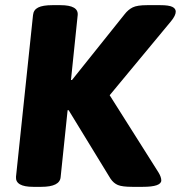

<svg xmlns="http://www.w3.org/2000/svg" viewBox="-20 -722 701 744"><path d="M109 2Q39 2 42 -37L108 -664Q110 -684 128 -693Q146 -702 183 -702H214Q285 -702 281 -663L255 -412H259L463 -667Q477 -685 494.5 -693.5Q512 -702 550 -702H601Q634 -702 647.5 -695.5Q661 -689 661 -677Q661 -662 643 -640L405 -353L594 -54Q605 -36 605 -23Q605 2 533 2H493Q454 2 437 -5Q420 -12 408 -30L246 -295H242L215 -36Q212 2 140 2Z"/></svg>

Font: Asap Semi Expanded Semi Expanded ExtraBold
Style: Italic
Weight: 800
Width: 6
Italic angle: -6°
Designer: Pablo Cosgaya
Foundry: Omnibus-Type
Version: Version 3.001; ttfautohint (v1.8.4.7-5d5b)